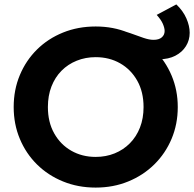

<svg xmlns="http://www.w3.org/2000/svg" viewBox="-20 -835 880 870"><path d="M413.5 15Q333.5 15 265.5 -12.8Q197.5 -40.5 147.5 -90Q97.5 -139.5 69.8 -206Q42 -272.5 42 -350Q42 -428 69.8 -494.5Q97.5 -561 147.5 -610.5Q197.5 -660 265.5 -687.5Q333.5 -715 413.5 -715Q493.5 -715 561.2 -687Q629 -659 679.2 -609Q729.5 -559 757.5 -492.8Q785.5 -426.5 785.5 -350Q785.5 -272.5 757.5 -206Q729.5 -139.5 679.2 -90Q629 -40.5 561.2 -12.8Q493.5 15 413.5 15ZM413.5 -124Q460 -124 499.5 -140Q539 -156 568.5 -185.8Q598 -215.5 614.2 -257Q630.5 -298.5 630.5 -350Q630.5 -418.5 602 -469.2Q573.5 -520 524.5 -548Q475.5 -576 413.5 -576Q367.5 -576 327.8 -560Q288 -544 258.8 -514.5Q229.5 -485 213.2 -443.2Q197 -401.5 197 -350Q197 -281.5 225.5 -230.8Q254 -180 303 -152Q352 -124 413.5 -124ZM701.5 -566.5Q670 -566.5 636 -576.8Q602 -587 565.5 -600.5Q529 -614 491 -624Q453 -634 413.5 -634L413 -715Q459 -715 498.5 -705.8Q538 -696.5 570.8 -684.5Q603.5 -672.5 629.8 -663.5Q656 -654.5 675.5 -654.5Q700.5 -654.5 713.2 -665.8Q726 -677 726 -694.5Q726 -708 718 -726.8Q710 -745.5 690 -767.5L779 -815Q809.5 -786 824.5 -751.8Q839.5 -717.5 839.5 -686.5Q839.5 -653 822.5 -625.8Q805.5 -598.5 774.5 -582.5Q743.5 -566.5 701.5 -566.5Z"/></svg>

Font: Geologica Roman SemiBold
Style: Regular
Weight: 600
Designer: Sindre Bremnes, Frode Helland
Foundry: Monokrom Skriftforlag AS
Version: Version 1.010;gftools[0.9.28]